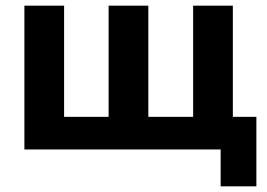

<svg xmlns="http://www.w3.org/2000/svg" viewBox="-20 -527 942 677"><path d="M758 130V0H66V-507H206V-115H363V-507H503V-115H661V-507H801V-115H884V130Z"/></svg>

Font: Mulish ExtraBold
Style: Regular
Weight: 800
Designer: Vernon Adams
Foundry: Vernon Adams
Version: Version 3.603; ttfautohint (v1.8.3)